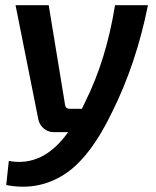

<svg xmlns="http://www.w3.org/2000/svg" viewBox="-20 -510 602 741"><path d="M424 -490H551Q506 -265 413 -78Q327 101 226 164.5Q125 228 4 204L14 111Q146 136 243 0H189Q166 0 149.5 -13.5Q133 -27 128 -49L40 -490H168L231 -106Q233 -90 249 -90H296L309 -117Q390 -279 424 -490Z"/></svg>

Font: Exo 2.0 Semi Bold
Style: Italic
Weight: 600
Italic angle: -8°
Designer: Natanael Gama
Version: Version 1.001;PS 001.001;hotconv 1.0.70;makeotf.lib2.5.58329